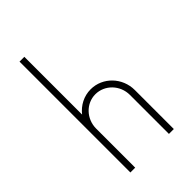

<svg xmlns="http://www.w3.org/2000/svg" viewBox="-220 -812 894 894"><g transform="rotate(-45 227.0 -365.0)"><path d="M231.4 -404.8C186.5 -404.8 146.5 -383.3 120.1 -349.6V-730H88.4V0H120.1V-256.8C120.1 -321.3 169.9 -373 230.5 -373C292 -373 342.3 -321.3 342.3 -256.8V0H374.5V-256.8C374.5 -338.4 310.5 -404.8 231.4 -404.8Z"/></g></svg>

Font: Now ExtraLight
Style: Regular
Weight: 200
Designer: Alfredo Marco Pradil
Foundry: Alfredo Marco Pradil
Version: Version 1.200;hotconv 1.0.109;makeotfexe 2.5.65596